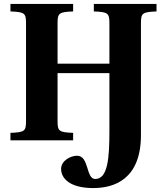

<svg xmlns="http://www.w3.org/2000/svg" viewBox="-20 -712 842 974"><path d="M33 0H351V-38C280 -41 272 -46 272 -97V-341H535V-47C535 90 527 196 463 196C415 196 433 78 371 78C339 78 290 102 290 145C290 192 333 242 453 242C559 242 695 198 695 -27V-595C695 -646 703 -651 774 -654V-692H456V-654C527 -651 535 -646 535 -595V-389H272V-595C272 -646 280 -651 351 -654V-692H33V-654C104 -651 112 -646 112 -595V-97C112 -46 104 -41 33 -38Z"/></svg>

Font: Heuristica
Style: Bold
Weight: 700
Version: Version 1.0.1